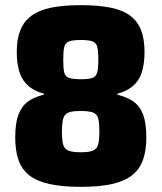

<svg xmlns="http://www.w3.org/2000/svg" viewBox="-20 -716 626 744"><path d="M293 8Q220 8 171 -3Q122 -14 93 -37Q64 -60 51.5 -96.5Q39 -133 39 -183Q39 -239 51.5 -272Q64 -305 89 -323Q114 -341 150 -349V-353Q97 -367 71 -404.5Q45 -442 45 -516Q45 -565 59 -599.5Q73 -634 102.5 -655.5Q132 -677 179 -686.5Q226 -696 293 -696Q360 -696 407.5 -686.5Q455 -677 484 -655.5Q513 -634 526.5 -599.5Q540 -565 540 -516Q540 -442 514.5 -404.5Q489 -367 435 -353V-349Q472 -340 497 -322.5Q522 -305 534.5 -272Q547 -239 547 -183Q547 -133 534 -96.5Q521 -60 492 -37Q463 -14 414.5 -3Q366 8 293 8ZM293 -126Q324 -126 339.5 -132Q355 -138 360 -155Q365 -172 365 -205Q365 -232 362.5 -248Q360 -264 352.5 -272Q345 -280 330.5 -283Q316 -286 293 -286Q269 -286 255 -283Q241 -280 233.5 -272Q226 -264 223 -248Q220 -232 220 -205Q220 -172 225 -155Q230 -138 246 -132Q262 -126 293 -126ZM293 -409Q324 -409 338 -414Q352 -419 356.5 -435Q361 -451 361 -484Q361 -518 357 -534Q353 -550 338.5 -555.5Q324 -561 293 -561Q262 -561 247.5 -555.5Q233 -550 229 -534Q225 -518 225 -484Q225 -451 229 -435Q233 -419 248 -414Q263 -409 293 -409Z"/></svg>

Font: Saira SemiCondensed ExtraBold
Style: Regular
Weight: 800
Width: 4
Designer: Hector Gatti with collaboration of the Omnibus-Type team
Foundry: Omnibus-Type
Version: Version 1.101